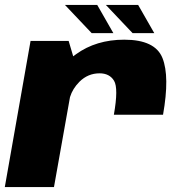

<svg xmlns="http://www.w3.org/2000/svg" viewBox="-32 -759 736 779"><path d="M430 -293.5H629.5Q657 -449 627.2 -523.5Q597.5 -598 472 -598Q358 -598 276.5 -539Q270.5 -535 265 -530.5L246.5 -593H92L-12.5 0H187L252 -365Q262.5 -399.5 290.5 -427.5Q325 -461.5 372 -461.5Q412.5 -461.5 430.8 -431.2Q449 -401 430 -293.5ZM506 -624.5H594L528.5 -739H397.5ZM340 -624.5H428L362.5 -739H231.5Z"/></svg>

Font: Anybody Thin ExtraBold
Style: Italic
Weight: 800
Italic angle: -10°
Version: Version 1.113;gftools[0.9.25]